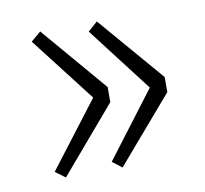

<svg xmlns="http://www.w3.org/2000/svg" viewBox="-54 -535 548 514"><g transform="rotate(-10 219.5 -278.5)"><path d="M86 -80 59 -100 195 -278 59 -454 86 -477 238 -299V-258ZM240 -80 214 -100 349 -278 214 -454 240 -477 393 -299V-258Z"/></g></svg>

Font: Noto Sans JP Thin ExtraLight
Style: Regular
Weight: 250
Version: Version 2.004-H2;hotconv 1.0.118;makeotfexe 2.5.65603